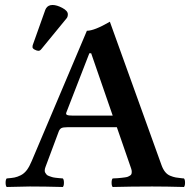

<svg xmlns="http://www.w3.org/2000/svg" viewBox="-20 -745 765 767"><path d="M270 -283.2H430.2L344.2 -532.2H336.9L245.1 -295.9Q242.2 -288.6 247.8 -285.9Q253.4 -283.2 270 -283.2ZM214.8 -220.2 162.1 -79.1Q159.2 -71.8 158.7 -65.4Q158.2 -59.1 160.9 -54.7Q163.6 -50.3 166.5 -47.1Q169.4 -43.9 176.5 -41.5Q183.6 -39.1 188 -37.6Q192.4 -36.1 202.1 -34.9Q211.9 -33.7 216.3 -33.4Q220.7 -33.2 231 -32.2Q235.4 -27.8 235.4 -15.1Q235.4 -2.4 231 2Q156.7 0 99.1 0Q73.2 0 6.8 2Q2.4 -2.4 2.4 -15.1Q2.4 -27.8 6.8 -32.2Q26.4 -33.7 37.8 -35.9Q49.3 -38.1 63 -44.9Q76.7 -51.8 87.2 -65.7Q97.7 -79.6 106.9 -102.1L327.1 -622.1Q356.9 -622.1 418.9 -658.2L625 -85.9Q630.9 -69.3 639.4 -58.6Q647.9 -47.9 659.7 -43Q671.4 -38.1 681.9 -36.1Q692.4 -34.2 708 -32.7Q712.4 -32.2 714.8 -32.2Q719.2 -27.8 719.2 -15.1Q719.2 -2.4 714.8 2Q642.6 0 587.9 0Q504.4 0 430.2 2Q425.8 -2.4 425.8 -15.1Q425.8 -27.8 430.2 -32.2Q433.6 -32.2 440.4 -32.7Q447.3 -33.2 450.2 -33.2Q460.4 -34.2 465.8 -34.7Q471.2 -35.2 479.2 -36.4Q487.3 -37.6 491 -39.1Q494.6 -40.5 499.3 -43.5Q503.9 -46.4 505.1 -50Q506.3 -53.7 506.3 -59.3Q506.3 -64.9 503.9 -71.8L446.8 -236.8H250Q232.4 -236.8 225.6 -233.4Q218.8 -230 214.8 -220.2ZM189.9 -725.1Q207 -725.1 229 -713.4Q251 -701.7 251 -688Q251 -677.7 246.1 -671.9L146 -549.8Q140.1 -542 133.8 -542Q127.4 -542 118.7 -546.6Q109.9 -551.3 109.9 -556.2Q109.9 -562 110.8 -564.9L161.1 -706.1L164.1 -711.9Q172.4 -725.1 189.9 -725.1Z"/></svg>

Font: Common Serif SemiBold
Style: Regular
Weight: 600
Designer: Philipp H. Poll, Khaled Hosny
Foundry: Stefan Peev, Context Ltd.
Version: Version 1.026